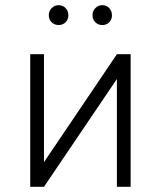

<svg xmlns="http://www.w3.org/2000/svg" viewBox="-20 -720 620 740"><path d="M96.5 0V-511H149.5V-95L430.5 -511H483.5V0H430.5V-415.5L149.5 0ZM374 -623.5Q358.5 -623.5 347.5 -634.2Q336.5 -645 336.5 -661Q336.5 -677.5 347.5 -688.8Q358.5 -700 374 -700Q390.5 -700 401 -688.8Q411.5 -677.5 411.5 -661Q411.5 -645 401 -634.2Q390.5 -623.5 374 -623.5ZM206 -623.5Q190 -623.5 179 -634.2Q168 -645 168 -661Q168 -677.5 179.2 -688.8Q190.5 -700 205.5 -700Q222 -700 232.8 -688.8Q243.5 -677.5 243.5 -661Q243.5 -645 232.8 -634.2Q222 -623.5 206 -623.5Z"/></svg>

Font: Overpass ExtraLight
Style: Regular
Weight: 250
Designer: Delve Withrington, Dave Bailey, Thomas Jockin
Foundry: Delve Fonts LLC
Version: Version 4.000